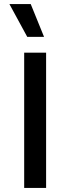

<svg xmlns="http://www.w3.org/2000/svg" viewBox="-20 -917 343 937"><path d="M130 -897 195 -737H113L26 -897ZM205 -660V0H98V-660Z"/></svg>

Font: Elaine Sans Medium
Style: Regular
Weight: 500
Designer: Wei Huang
Foundry: Wei Huang
Version: Version 2.001;PS 002.001;hotconv 1.0.88;makeotf.lib2.5.64775